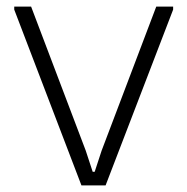

<svg xmlns="http://www.w3.org/2000/svg" viewBox="-20 -560 566 580"><path d="M23 -531V-540H74L239 -105L260 -41H266L287 -105L452 -540H503V-531L299 0H226Z"/></svg>

Font: Encode Sans Normal
Style: ExtraLight
Weight: 200
Designer: Pablo Impallari, Andres Torresi
Foundry: Pablo Impallari, Andres Torresi
Version: Version 1.000; ttfautohint (v1.00) -l 8 -r 50 -G 200 -x 14 -